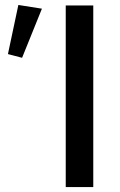

<svg xmlns="http://www.w3.org/2000/svg" viewBox="-20 -754 482 774"><path d="M245 0H356V-732H245ZM69 -521 149 -719 54 -734 12 -536Z"/></svg>

Font: Cheyenne Sans Medium
Style: Regular
Weight: 500
Designer: The Public Sans project authors (U.S. Web Design System), Libre Franklin designed by Pablo Impallari and Rodrigo Fuenzal
Foundry: The Cheyenne Sans Project Authors
Version: Version 2.007